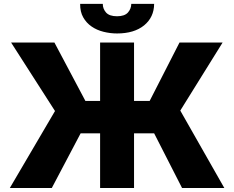

<svg xmlns="http://www.w3.org/2000/svg" viewBox="-20 -940 1171 960"><path d="M29.1 0 255 -384.9 35.5 -727.3H252.1L407 -435.4H480.5V-727.3H650.2V-435.4H728.3L877.5 -727.3H1093L881.4 -387.1L1101.6 0H890.3L750.7 -273.4H650.2V0H480.5V-273.4H383.2L239 0ZM380.7 -920.5H494Q493.6 -897 509.9 -877.8Q526.6 -858.7 565.3 -858.7Q603 -858.7 619.7 -877.5Q636 -896 636.4 -920.5H750.7Q750 -853.7 700.6 -813.2Q650.6 -772.7 565.3 -772.7Q530.9 -772.7 497.5 -781.1Q464.1 -789.4 438 -807.4Q411.9 -825.3 396.1 -853.2Q380.3 -881 380.7 -920.5Z"/></svg>

Font: Inter P Extra Bold
Style: Regular
Weight: 800
Designer: Rasmus Andersson
Foundry: rsms
Version: Version 3.018;git-588b23468